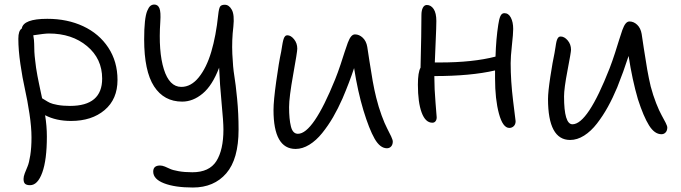

<svg xmlns="http://www.w3.org/2000/svg" viewBox="-20 -606 3008 848"><path d="M112.8 211.9Q97.7 211.9 90.8 205.8Q84 199.7 84 184.1Q84 173.8 89.4 159.4Q94.7 145 101.6 129.4Q108.4 113.8 113.8 79.6Q119.1 45.4 119.1 1Q119.1 -44.4 110.1 -104Q101.1 -163.6 90.1 -212.4Q79.1 -261.2 70.1 -323Q61 -384.8 61 -435.1Q61 -470.7 76.2 -480Q83 -522.9 189 -522.9Q277.3 -522.9 347.4 -490.2Q417.5 -457.5 458.3 -395.8Q499 -334 499 -252.9Q499 -168 442.1 -119.9Q385.3 -71.8 293.9 -71.8Q227.5 -71.8 179.2 -97.2Q187 -49.3 187 -2.9Q187 100.1 166.7 156Q146.5 211.9 112.8 211.9ZM130.9 -413.1Q130.9 -395 131.8 -377Q132.8 -358.9 135.3 -339.4Q137.7 -319.8 139.4 -306.2Q141.1 -292.5 145.5 -270.3Q149.9 -248 151.9 -238.3Q153.8 -228.5 159.2 -203.6Q164.6 -178.7 166 -171.9Q168.9 -170.4 179.7 -163.6Q190.4 -156.7 200.4 -151.9Q210.4 -147 234.1 -142.6Q257.8 -138.2 289.1 -138.2Q431.2 -138.2 431.2 -258.8Q431.2 -346.7 364.5 -402.3Q297.9 -458 195.8 -458Q177.7 -458 127 -450.2Q130.9 -427.7 130.9 -413.1Z M832 222.2Q752.4 222.2 704.6 203.6Q656.7 185.1 656.7 151.9Q656.7 125 687 125Q696.3 125 708 129.6Q719.7 134.3 731.2 139.9Q742.7 145.5 768.8 150.1Q794.9 154.8 829.6 154.8Q904.3 154.8 935.5 105.7Q966.8 56.6 966.8 -34.2Q966.8 -67.9 958.7 -151.1Q950.7 -234.4 947.8 -307.1Q918 -228.5 875.2 -192.9Q832.5 -157.2 784.7 -157.2Q704.1 -157.2 660.4 -224.6Q616.7 -292 616.7 -432.1Q616.7 -479 620.1 -510.3Q623.5 -541.5 630.1 -557.6Q636.7 -573.7 644 -579.8Q651.4 -585.9 661.6 -585.9Q677.2 -585.9 684.1 -569.8Q690.9 -553.7 688 -509.8Q679.2 -378.9 703.6 -300.5Q728 -222.2 780.8 -222.2Q823.7 -222.2 857.9 -264.4Q892.1 -306.6 913.1 -377.2Q934.1 -447.8 943.8 -541Q946.8 -568.8 952.1 -576.9Q957.5 -585 972.7 -585Q991.7 -585 1003.9 -562.7Q1016.1 -540.5 1010.7 -488.8Q1003.4 -428.2 1006.1 -367.9Q1008.8 -307.6 1014.9 -271.2Q1021 -234.9 1027.3 -169.7Q1033.7 -104.5 1033.7 -34.2Q1033.7 96.7 979.5 159.4Q925.3 222.2 832 222.2Z M1285.6 51.8Q1188 51.8 1188 -120.1Q1188 -160.6 1200 -246.6Q1211.9 -332.5 1221.7 -377Q1222.7 -382.8 1224.1 -391.4Q1225.6 -399.9 1226.3 -404.8Q1227.1 -409.7 1228.3 -416.3Q1229.5 -422.9 1230.5 -426.5Q1231.4 -430.2 1232.9 -434.6Q1234.4 -439 1235.8 -441.4Q1237.3 -443.8 1239.3 -446Q1241.2 -448.2 1243.7 -449.2Q1246.1 -450.2 1249 -450.2Q1264.6 -450.2 1278.8 -432.6Q1293 -415 1293 -391.1Q1293 -377 1274.9 -276.6Q1256.8 -176.3 1256.8 -132.8Q1256.8 -79.6 1264.9 -47.4Q1272.9 -15.1 1295.9 -15.1Q1362.8 -15.1 1460 -254.9Q1472.2 -285.2 1483.9 -320.3Q1495.6 -355.5 1502.2 -376.7Q1508.8 -397.9 1516.1 -417.2Q1523.4 -436.5 1531 -445.3Q1538.6 -454.1 1547.9 -454.1Q1566.4 -454.1 1582 -439.5Q1597.7 -424.8 1602.1 -398.9Q1604 -386.7 1611.6 -336.9Q1619.1 -287.1 1626.2 -247.6Q1633.3 -208 1641.6 -174.8Q1651.9 -133.3 1665.5 -96.2Q1679.2 -59.1 1689.7 -39.3Q1700.2 -19.5 1707.5 -3.7Q1714.8 12.2 1714.8 19Q1714.8 32.7 1707.5 40.8Q1700.2 48.8 1689 48.8Q1658.7 48.8 1634.5 6.6Q1610.4 -35.6 1585 -119.1Q1560.1 -201.7 1543.9 -305.2Q1523.9 -244.1 1492.7 -170.9Q1473.1 -126.5 1451.2 -88.6Q1429.2 -50.8 1402.8 -18.1Q1376.5 14.6 1346.2 33.2Q1315.9 51.8 1285.6 51.8Z M1889.6 -64Q1858.9 -64 1842.3 -108.9Q1825.7 -153.8 1825.7 -231.9Q1825.7 -287.1 1837.4 -307.1Q1841.3 -463.4 1841.3 -539.1Q1841.3 -560.1 1847.7 -572Q1854 -584 1865.2 -584Q1883.3 -584 1895.3 -566.2Q1907.2 -548.3 1907.2 -513.2Q1907.2 -488.8 1904.1 -419.7Q1900.9 -350.6 1900.4 -330.1H1922.4Q2068.8 -330.1 2168.5 -356Q2170.9 -434.6 2180.7 -497.1Q2184.1 -521 2189.9 -534.4Q2195.8 -547.9 2207.5 -547.9Q2226.1 -547.9 2236.3 -528.1Q2246.6 -508.3 2246.6 -478Q2246.6 -457 2241 -406.5Q2235.4 -356 2235.4 -327.1Q2235.4 -248.5 2246.3 -159.9Q2257.3 -71.3 2257.3 -70.8Q2257.3 -57.1 2249.3 -49.1Q2241.2 -41 2229.5 -41Q2200.7 -41 2183.6 -104.2Q2166.5 -167.5 2166.5 -259.8V-294.9Q2059.1 -270 1898.4 -270V-264.2Q1898.4 -213.9 1903.6 -152.3Q1908.7 -90.8 1908.7 -87.9Q1908.7 -77.1 1903.6 -70.6Q1898.4 -64 1889.6 -64Z M2498 12.2Q2400.4 12.2 2400.4 -168.9Q2400.4 -199.7 2410.6 -266.8Q2420.9 -334 2429.2 -372.1Q2430.2 -378.4 2431.6 -386.7Q2433.1 -395 2433.8 -399.9Q2434.6 -404.8 2435.5 -411.1Q2436.5 -417.5 2437.5 -421.4Q2438.5 -425.3 2439.9 -429.7Q2441.4 -434.1 2442.9 -436.3Q2444.3 -438.5 2446.3 -440.7Q2448.2 -442.9 2450.7 -443.8Q2453.1 -444.8 2456.1 -444.8Q2472.7 -444.8 2487.3 -427.5Q2502 -410.2 2502 -386.2Q2502 -375.5 2486.6 -295.4Q2471.2 -215.3 2471.2 -180.2Q2471.2 -57.1 2508.3 -57.1Q2575.7 -57.1 2672.4 -304.2Q2684.6 -335.9 2696.3 -372.1Q2708 -408.2 2714.6 -430.4Q2721.2 -452.6 2728.5 -472.9Q2735.8 -493.2 2743.4 -502.2Q2751 -511.2 2760.3 -511.2Q2778.8 -511.2 2794.2 -496.6Q2809.6 -481.9 2814 -456.1Q2815.4 -446.3 2823.5 -392.6Q2831.5 -338.9 2838.6 -298.8Q2845.7 -258.8 2854 -224.1Q2864.3 -185.1 2877.9 -150.4Q2891.6 -115.7 2902.1 -97.2Q2912.6 -78.6 2919.9 -64Q2927.2 -49.3 2927.2 -43Q2927.2 -29.3 2919.9 -21.2Q2912.6 -13.2 2901.4 -13.2Q2871.1 -13.2 2846.7 -52Q2822.3 -90.8 2797.4 -168Q2772.5 -252.9 2756.3 -358.9Q2733.9 -289.6 2706.1 -220.2Q2686.5 -173.3 2664.8 -134Q2643.1 -94.7 2616.7 -60.5Q2590.3 -26.4 2559.8 -7.1Q2529.3 12.2 2498 12.2Z"/></svg>

Font: Shantell Sans Irregular Bouncy
Style: Regular
Weight: 300
Designer: Stephen Nixon, Anya Danilova, Shantell Martin
Foundry: Arrow Type
Version: Version 1.006;[9816181b4]